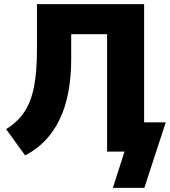

<svg xmlns="http://www.w3.org/2000/svg" viewBox="-20 -739 828 936"><path d="M586.9 0H502V-572.3H327.1V-451.2Q327.1 -271.5 269.5 -154.3Q211.9 -37.1 102.5 18.6L9.8 -109.4Q65.4 -143.6 98.1 -192.4Q130.9 -241.2 145.5 -314.5Q160.2 -387.7 160.2 -496.1V-718.8H682.6V-142.6H788.1L683.6 176.8H530.3Z"/></svg>

Font: Min Sans Black
Style: Regular
Weight: 900
Designer: Jinseong-Kim, NotoSansCJK, Nunito
Foundry: Jinseong-Kim
Version: Version 1.000